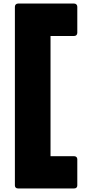

<svg xmlns="http://www.w3.org/2000/svg" viewBox="-20 -855 478 1083"><path d="M82 208H398C409 208 416 202 416 191V43C416 33 409 26 398 26H265V-652H398C409 -652 416 -659 416 -670V-817C416 -827 409 -835 398 -835H82C71 -835 64 -827 64 -817V191C64 202 71 208 82 208Z"/></svg>

Font: LINE Seed JP_OTF ExtraBold
Style: Regular
Weight: 800
Designer: LY Corporation & Fontrix & Fontworks
Version: Version 1.013